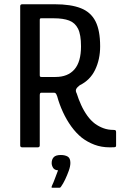

<svg xmlns="http://www.w3.org/2000/svg" viewBox="-20 -693 577 903"><path d="M85 0Q75 0 75 -9V-664Q75 -673 85 -673H237Q313 -673 360 -654.5Q407 -636 429 -593Q451 -550 451 -475Q451 -414 427.5 -365Q404 -316 355 -292Q343 -283 338.5 -274.5Q334 -266 341 -253Q349 -227 361.5 -199.5Q374 -172 390.5 -149Q407 -126 427 -111Q445 -98 466.5 -90Q488 -82 514 -82Q521 -82 523.5 -80Q526 -78 526 -71V-9Q526 -5 524.5 -3Q523 -1 517 -0.5Q511 0 497 0Q457 0 424 -12.5Q391 -25 364 -46Q338 -67 315.5 -98Q293 -129 276 -166Q259 -203 249 -240Q248 -244 244.5 -250.5Q241 -257 233 -257H174Q167 -257 167 -245V-9Q167 0 157 0ZM167 -339Q167 -334 169 -332.5Q171 -331 175 -331H241Q299 -331 330 -366.5Q361 -402 361 -475Q361 -530 347 -558Q333 -586 305 -596.5Q277 -607 233 -607H174Q170 -607 168.5 -605.5Q167 -604 167 -598ZM311 73Q311 89 303.5 110Q296 131 286.5 151Q277 171 267 185Q264 190 260 190Q253 190 243.5 190Q234 190 226 190Q222 189 222 187.5Q222 186 225 179Q231 167 239 145Q247 123 253 108Q236 107 229.5 96Q223 85 223 74Q223 57 232.5 46.5Q242 36 266 36Q286 36 298.5 43.5Q311 51 311 73Z"/></svg>

Font: Glory Thin Medium
Style: Regular
Weight: 500
Version: Version 1.011